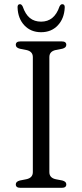

<svg xmlns="http://www.w3.org/2000/svg" viewBox="-20 -898 393 918"><path d="M216 -75Q216 -47.5 247 -41L278 -35Q297 -30 297 -16.5Q297 0 275.5 0H77.5Q55.5 0 55.5 -16.5Q55.5 -30 75 -35L105.5 -41Q137 -47.5 137 -75V-625Q137 -652.5 105.5 -659L75 -665Q55.5 -670 55.5 -683.5Q55.5 -700 77.5 -700H275.5Q297 -700 297 -683.5Q297 -670 278 -665L247 -659Q216 -652.5 216 -625ZM176.5 -794.5Q240 -794.5 264.5 -867Q270 -878 277.5 -878Q290.5 -878 289.5 -861.5Q287 -809 256.2 -776.5Q225.5 -744 176.5 -744Q127.5 -744 96.8 -776.5Q66 -809 64 -861.5Q63 -878 75.5 -878Q83 -878 88.5 -867Q101.5 -829 123 -811.8Q144.5 -794.5 176.5 -794.5Z"/></svg>

Font: Fraunces 9pt S050 Light
Style: Regular
Weight: 300
Version: Version 1.000; ttfautohint (v1.8.3)